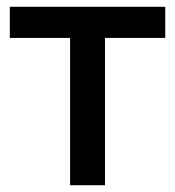

<svg xmlns="http://www.w3.org/2000/svg" viewBox="-20 -547 517 567"><path d="M187 0V-435H9V-527H468V-435H290V0Z"/></svg>

Font: Onest Medium
Style: Regular
Weight: 500
Designer: Dmitri Voloshin, Andrey Kudryavtsev
Foundry: Dmitri Voloshin, Andrey Kudryavtsev
Version: Version 1.000;gftools[0.9.33]